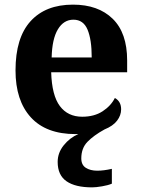

<svg xmlns="http://www.w3.org/2000/svg" viewBox="-20 -569 611 829"><path d="M378 240Q305 240 267 213.5Q229 187 229 130Q229 91 255 58.5Q281 26 318 10H306Q179 10 113 -62.5Q47 -135 47 -265Q47 -406 112 -477.5Q177 -549 295 -549Q404 -549 466.5 -488Q529 -427 529 -308V-257H201Q204 -157 238.5 -111Q273 -65 335 -65Q387 -65 423 -88.5Q459 -112 476 -146Q503 -131 503 -97Q503 -71 485.5 -48Q468 -25 431 -10Q384 16 357.5 43.5Q331 71 331 115Q331 143 350.5 155.5Q370 168 400 168Q414 168 429.5 166Q445 164 463 160V224Q447 231 420.5 235.5Q394 240 378 240ZM376 -321Q376 -398 358 -441Q340 -484 297 -484Q255 -484 230 -442.5Q205 -401 203 -321Z"/></svg>

Font: Noto Serif Oriya
Style: Bold
Weight: 700
Designer: David Williams
Foundry: Google LLC, David Williams
Version: Version 1.051; ttfautohint (v1.8.4.7-5d5b)